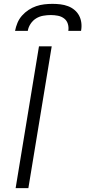

<svg xmlns="http://www.w3.org/2000/svg" viewBox="-20 -975 442 995"><path d="M61 0 182 -735H248L127 0ZM58 -815Q62 -836 70.5 -856.5Q79 -877 94 -894Q109 -911 128 -923.5Q147 -936 167.5 -943Q188 -950 209.5 -952.5Q231 -955 252 -955Q273 -955 293.5 -952.5Q314 -950 332.5 -943Q351 -936 366 -923.5Q381 -911 390 -894Q399 -877 401.5 -856.5Q404 -836 400 -815H334Q337 -834 331.5 -851.5Q326 -869 312 -879.5Q298 -890 280 -893.5Q262 -897 243 -897Q224 -897 204 -893.5Q184 -890 167 -879.5Q150 -869 138.5 -851.5Q127 -834 124 -815Z"/></svg>

Font: Iosevka Aile Light
Style: Italic
Weight: 300
Italic angle: -9°
Designer: Belleve Invis
Foundry: Belleve Invis
Version: Version 31.1.0; ttfautohint (v1.8.4)